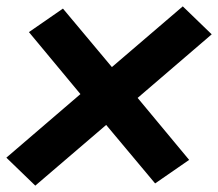

<svg xmlns="http://www.w3.org/2000/svg" viewBox="-43 -642 686 604"><path d="M68 -58 -23 -146 210 -346 48 -541 155 -615 309 -431 532 -622 623 -534 390 -334 552 -139 445 -65 291 -249Z"/></svg>

Font: Iosevka Etoile Heavy Oblique
Style: Regular
Weight: 900
Italic angle: -9°
Designer: Belleve Invis
Foundry: Belleve Invis
Version: Version 15.5.2; ttfautohint (v1.8.4)